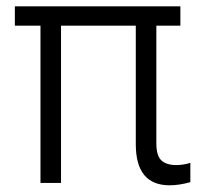

<svg xmlns="http://www.w3.org/2000/svg" viewBox="-20 -565 632 593"><path d="M537.1 -545.4V-485.8H462.9V-122.1Q462.9 -83.5 478.8 -69.3Q494.6 -55.2 523.9 -55.2Q546.4 -55.2 567.9 -62V-2.4Q533.2 7.3 503.9 7.3Q399.4 7.3 399.4 -119.6V-485.8H168.5V0H105V-485.8H25.9V-545.4Z"/></svg>

Font: Interop Light
Style: Regular
Weight: 300
Designer: Rasmus Andersson, Google, Jang Haemin
Foundry: jhaemin
Version: Version 1.007